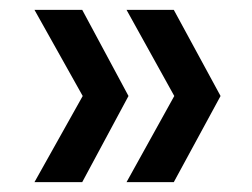

<svg xmlns="http://www.w3.org/2000/svg" viewBox="-20 -490 511 390"><path d="M147 -120H50L148 -295L50 -470H147L241 -295ZM333 -120H237L334 -295L237 -470H333L428 -295Z"/></svg>

Font: DM Sans 20pt Medium
Style: Regular
Weight: 500
Version: Version 4.004;gftools[0.9.30]